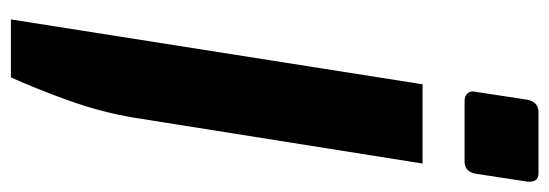

<svg xmlns="http://www.w3.org/2000/svg" viewBox="-356 -440 1032 361"><g transform="rotate(90 160.5 -259.0)"><path d="M169 -616Q160 -616 155 -621.5Q150 -627 152 -636L167 -734Q171 -755 191 -755H305Q315 -755 318.5 -749Q322 -743 321 -734L306 -636Q302 -616 283 -616ZM16 237 138 -537H287L201 4Q191 65 169.5 125.5Q148 186 125 237Z"/></g></svg>

Font: Exo Thin
Style: Bold Italic
Weight: 700
Italic angle: -9°
Version: Version 2.000